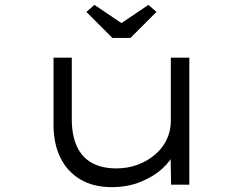

<svg xmlns="http://www.w3.org/2000/svg" viewBox="-20 -759 995 789"><path d="M439 10Q364 10 310.5 -21.5Q257 -53 228.5 -110.5Q200 -168 200 -246V-522H275V-269Q275 -204 295.5 -158.5Q316 -113 357 -90Q398 -67 458 -67Q505 -67 545.5 -82Q586 -97 617 -123.5Q648 -150 665 -185.5Q682 -221 682 -262V-522H758V0H683L681 -124L694 -130Q683 -99 647.5 -66.5Q612 -34 558.5 -12Q505 10 439 10ZM442 -603 335 -710 368 -739 494 -654H464L590 -739L623 -710L516 -603Z"/></svg>

Font: Lexend Zetta Light
Style: Regular
Weight: 300
Designer: Bonnie Shaver-Troup, Thomas Jockin
Foundry: Lexend
Version: Version 1.007